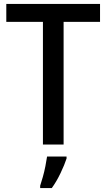

<svg xmlns="http://www.w3.org/2000/svg" viewBox="-20 -734 542 975"><path d="M303 0H198V-623H12V-714H488V-623H303ZM318 71Q308 102 287.5 145Q267 188 243 221H184V209Q190 191 197.5 164.5Q205 138 210.5 110Q216 82 219 61H318Z"/></svg>

Font: Noto Sans Sinhala UI SemiCondensed Medium
Style: Regular
Weight: 500
Width: 4
Designer: Jelle Bosma - Monotype Design Team
Foundry: Monotype Imaging Inc.
Version: Version 2.006; ttfautohint (v1.8.4.7-5d5b)